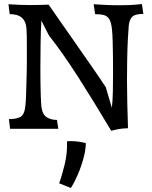

<svg xmlns="http://www.w3.org/2000/svg" viewBox="-20 -637 753 951"><path d="M531 11Q440 -142 365.5 -258Q291 -374 222 -462L185 -535Q182 -487 181 -422.5Q180 -358 180 -296Q180 -228 181.5 -178Q183 -128 185 -109Q190 -70 211 -56.5Q232 -43 262 -43L269 1H30L24 -47Q62 -47 82 -58.5Q102 -70 106 -116Q108 -132 109 -163Q110 -194 111 -228.5Q112 -263 112.5 -290Q113 -317 113 -323Q113 -339 113 -364Q113 -389 113 -415.5Q113 -442 112.5 -464Q112 -486 111 -496Q109 -530 89 -548.5Q69 -567 28 -567L22 -616Q53 -614 78.5 -613Q104 -612 129 -612Q152 -612 173 -612.5Q194 -613 221 -614Q240 -586 274 -537.5Q308 -489 348.5 -431Q389 -373 430 -314Q471 -255 504 -205L534 -103Q538 -135 539 -183Q540 -231 540 -277Q540 -316 539.5 -357.5Q539 -399 538 -434Q537 -469 535 -487Q532 -523 522.5 -540Q513 -557 495.5 -562Q478 -567 451 -567L444 -616Q476 -614 503.5 -612.5Q531 -611 573 -611Q596 -611 622 -612Q648 -613 683 -617L690 -568Q650 -568 636 -555Q622 -542 618 -513Q616 -493 613.5 -447Q611 -401 610 -345.5Q609 -290 609 -240Q609 -188 610.5 -124.5Q612 -61 614 -2Q586 -1 567 2.5Q548 6 531 11ZM331 294 273 271Q287 233 300.5 177Q314 121 312 63Q317 62 322.5 62Q328 62 333 62Q352 62 371.5 65Q391 68 405 72Q405 105 393.5 147Q382 189 365 228.5Q348 268 331 294Z"/></svg>

Font: Maname
Style: Regular
Weight: 400
Designer: Pathum Egodawatta
Foundry: mooniak
Version: Version 1.000; ttfautohint (v1.8.4.7-5d5b)